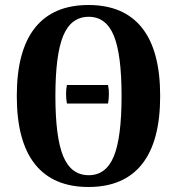

<svg xmlns="http://www.w3.org/2000/svg" viewBox="-20 -732 706 766"><path d="M247 -319Q240 -357 247 -393H411Q415 -374 414.5 -354.5Q414 -335 411 -319ZM333 14Q192 14 119.5 -77Q47 -168 47 -349Q47 -530 119.5 -621Q192 -712 333 -712Q474 -712 546.5 -621Q619 -530 619 -349Q619 -168 546.5 -77Q474 14 333 14ZM334 -33Q403 -33 434 -108Q465 -183 465 -349Q465 -515 434 -590Q403 -665 334 -665Q264 -665 232.5 -590Q201 -515 201 -349Q201 -183 232.5 -108Q264 -33 334 -33Z"/></svg>

Font: Arima Thin
Style: Bold
Weight: 700
Version: Version 1.100